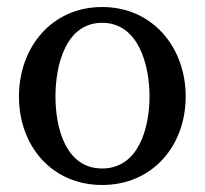

<svg xmlns="http://www.w3.org/2000/svg" viewBox="-20 -514 583 547"><path d="M406 -239C406 -150 375 -34 271 -34C167 -34 138 -150 138 -239C138 -328 167 -449 271 -449C375 -449 406 -328 406 -239ZM509 -239C509 -379 415 -494 271 -494C127 -494 34 -379 34 -239C34 -99 127 13 271 13C415 13 509 -99 509 -239Z"/></svg>

Font: Veleka
Style: Regular
Weight: 400
Designer: Stefan Peev, Context Ltd, 2016; SIL International, 1997-2014.
Foundry: Stefan Peev, Context Ltd, 2016
Version: Version 1.000